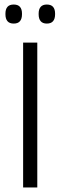

<svg xmlns="http://www.w3.org/2000/svg" viewBox="-20 -827 266 847"><path d="M144.5 0H82V-639H144.5ZM40.5 -723Q22 -723 13 -733.5Q4 -744 4 -764V-767Q4 -786.5 13 -796.8Q22 -807 40.5 -807Q59 -807 68 -796.8Q77 -786.5 77 -767V-764Q77 -744 68 -733.5Q59 -723 40.5 -723ZM186.5 -723Q168.5 -723 159.5 -733.5Q150.5 -744 150.5 -764V-767Q150.5 -786.5 159.5 -796.8Q168.5 -807 186.5 -807Q205 -807 214 -796.8Q223 -786.5 223 -767V-764Q223 -744 214 -733.5Q205 -723 186.5 -723Z"/></svg>

Font: Anek Tamil Medium Light
Style: Regular
Weight: 300
Version: Version 1.003